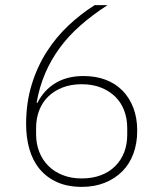

<svg xmlns="http://www.w3.org/2000/svg" viewBox="-20 -718 640 750"><path d="M300 12Q244 12 203 -6.5Q162 -25 135 -57.5Q108 -90 95 -135Q82 -180 82 -233Q82 -316 103.5 -386.5Q125 -457 162 -515Q199 -573 247.5 -618.5Q296 -664 350 -698H400Q340 -659 293.5 -618Q247 -577 213 -530.5Q179 -484 156.5 -431.5Q134 -379 123 -317L126 -316Q152 -367 197.5 -394Q243 -421 306 -421Q354 -421 392.5 -406.5Q431 -392 458.5 -364Q486 -336 501 -296.5Q516 -257 516 -208Q516 -158 501 -117.5Q486 -77 457.5 -48.5Q429 -20 389 -4Q349 12 300 12ZM299 -21Q341 -21 374 -33.5Q407 -46 430 -69Q453 -92 465 -123Q477 -154 477 -192V-218Q477 -255 465 -286.5Q453 -318 430 -340.5Q407 -363 374 -376Q341 -389 299 -389Q257 -389 224 -376Q191 -363 168 -340.5Q145 -318 133 -286.5Q121 -255 121 -218V-194Q121 -156 133.5 -124.5Q146 -93 169 -70Q192 -47 225 -34Q258 -21 299 -21Z"/></svg>

Font: IBM Plex Sans Thai ExtraLight
Style: Regular
Weight: 200
Designer: Mike Abbink, Paul van der Laan, Pieter van Rosmalen, Ben Mitchell, Mark Frömberg
Foundry: Bold Monday
Version: Version 1.1